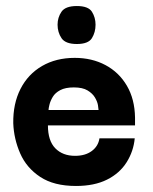

<svg xmlns="http://www.w3.org/2000/svg" viewBox="-20 -607 508 637"><path d="M232 10Q159 10 113.5 -20Q68 -50 47 -98Q26 -146 24 -198Q23 -263 48 -312Q73 -361 119.5 -388Q166 -415 228 -415Q285 -415 330 -391Q375 -367 401 -322.5Q427 -278 428 -217Q428 -216 428 -206Q428 -196 428 -191H139Q139 -140 163.5 -115Q188 -90 229 -90Q263 -90 284.5 -106Q306 -122 310 -148H427Q423 -105 400 -68.5Q377 -32 335 -11Q293 10 232 10ZM141 -242H307Q307 -246 305 -258Q303 -270 295 -283.5Q287 -297 270.5 -307Q254 -317 225 -317Q197 -317 180 -308Q163 -299 155 -285.5Q147 -272 144 -259.5Q141 -247 141 -242ZM235 -461Q197 -461 184 -480.5Q171 -500 171 -525Q171 -549 184 -568Q197 -587 235 -587Q273 -587 285 -568Q297 -549 297 -525Q297 -500 285 -480.5Q273 -461 235 -461Z"/></svg>

Font: Darker Grotesque Light ExtraBold
Style: Regular
Weight: 800
Version: Version 1.000;gftools[0.9.28]